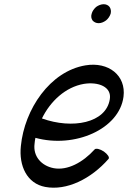

<svg xmlns="http://www.w3.org/2000/svg" viewBox="-20 -865 607 911"><path d="M505 -800C508 -812 506 -823 500 -832C494 -840 484 -845 472 -845C460 -845 447 -840 436 -832C426 -823 418 -812 415 -800C411 -788 413 -777 419 -768C426 -760 436 -755 448 -755C460 -755 472 -760 483 -768C494 -777 501 -788 505 -800ZM495 -111C501 -118 491 -133 473 -146C455 -158 435 -163 429 -156C373 -94 300 -55 235 -67C177 -78 136 -123 144 -183C145 -193 146 -202 148 -211C334 -160 546 -252 566 -406C579 -507 495 -573 386 -555C217 -527 96 -346 79 -172C69 -78 108 6 195 22C296 41 412 -16 495 -111ZM378 -467C447 -478 511 -453 501 -394C483 -281 323 -251 179 -303C219 -385 291 -452 378 -467Z"/></svg>

Font: Nupuram Condensed Oblique
Style: Regular
Weight: 400
Width: 3
Designer: Santhosh Thottingal (santhosh.thottingal@gmail.com)
Foundry: SMC
Version: Version 1.000